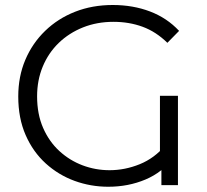

<svg xmlns="http://www.w3.org/2000/svg" viewBox="-20 -726 813 753"><path d="M404.6 6.4Q335.8 6.4 272.6 -16.6Q209.5 -39.6 159.5 -84.9Q109.5 -130.2 80.6 -196.2Q51.6 -262.2 51.6 -347.7Q51.6 -426 79.2 -491.1Q106.8 -556.3 156.9 -604.8Q207 -653.4 274.5 -679.9Q341.9 -706.4 422.1 -706.4Q501.6 -706.4 568.4 -681Q635.1 -655.6 682.4 -604.9L636.4 -558.1Q591.8 -601.8 539.1 -621.1Q486.4 -640.4 425 -640.4Q360.5 -640.4 305.6 -618.6Q250.8 -596.7 210.2 -557.5Q169.7 -518.2 147.6 -464.8Q125.5 -411.4 125.5 -348.3Q125.5 -278.4 149 -224.6Q172.5 -170.8 212.8 -133.7Q253.1 -96.7 303.8 -77.6Q354.6 -58.5 409.7 -58.5Q470.2 -58.5 528.2 -82.1Q586.3 -105.7 628.5 -156.3L659.3 -107.5Q617.8 -50.4 550.6 -22Q483.4 6.4 404.6 6.4ZM613 0V-94.3L607.3 -104V-350.4H677.9V0Z"/></svg>

Font: Montserrat Alternates Thin
Style: Regular
Weight: 100
Designer: Julieta Ulanovsky
Foundry: Julieta Ulanovsky
Version: Version 9.000